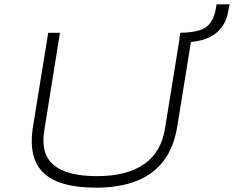

<svg xmlns="http://www.w3.org/2000/svg" viewBox="-20 -856 1077 884"><path d="M422 8Q337 8 276.5 -9Q216 -26 180.5 -60Q145 -94 133 -144.5Q121 -195 130 -261L202 -705H256L184 -256Q166 -147 227.5 -96Q289 -45 426 -45Q565 -45 644 -100.5Q723 -156 740 -266L811 -705H866L796 -273Q781 -179 734 -116.5Q687 -54 609 -23Q531 8 422 8ZM829 -661 806 -683 810 -705Q864 -706 898 -716.5Q932 -727 950 -753Q968 -779 975 -822L977 -836H1037L1032 -811Q1026 -765 1001 -731Q976 -697 933 -679.5Q890 -662 829 -661Z"/></svg>

Font: Nunito Sans 7pt Expanded ExtraLight
Style: Italic
Weight: 250
Width: 7
Italic angle: -9°
Designer: Vernon Adams
Foundry: Vernon Adams
Version: Version 3.101;gftools[0.9.27]